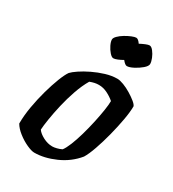

<svg xmlns="http://www.w3.org/2000/svg" viewBox="-174 -811 821 909"><g transform="rotate(30 236.5 -356.5)"><path d="M155 0Q140 0 113.5 -12Q87 -24 62 -43.5Q37 -63 25 -84Q25 -128 33.5 -177Q42 -226 55 -272.5Q68 -319 82 -355Q96 -391 108 -408Q118 -419 141 -434.5Q164 -450 195 -465Q226 -480 259 -490Q292 -500 322 -500Q336 -500 357 -492Q378 -484 398.5 -471.5Q419 -459 434.5 -446.5Q450 -434 453 -425Q453 -395 445 -350Q437 -305 424.5 -256.5Q412 -208 397.5 -166.5Q383 -125 369 -102Q329 -53 269 -26.5Q209 0 155 0ZM214 -68Q224 -68 238 -71.5Q252 -75 264 -81Q275 -95 287 -124.5Q299 -154 310 -192.5Q321 -231 329.5 -270Q338 -309 343 -341.5Q348 -374 348 -393Q331 -408 308 -419.5Q285 -431 261 -431Q249 -431 237.5 -428.5Q226 -426 213 -421Q193 -387 177.5 -342.5Q162 -298 151.5 -252.5Q141 -207 135 -169Q129 -131 128 -110Q139 -94 164 -81Q189 -68 214 -68ZM256 -574Q247 -574 235 -587.5Q223 -601 214.5 -618.5Q206 -636 206 -648Q206 -657 217.5 -668.5Q229 -680 245.5 -690Q262 -700 278 -706.5Q294 -713 302 -713Q313 -713 326 -694Q341 -702 354.5 -707.5Q368 -713 375 -713Q385 -713 396 -699Q407 -685 414 -667.5Q421 -650 421 -638Q421 -626 403.5 -611Q386 -596 364.5 -585Q343 -574 330 -574Q320 -574 305 -593Q291 -585 277.5 -579.5Q264 -574 256 -574Z"/></g></svg>

Font: Texturina SemiBold
Style: Italic
Weight: 600
Italic angle: -11°
Designer: Guillermo Torres Carreño
Foundry: Omnibus-Type
Version: Version 1.002; ttfautohint (v1.8.3)